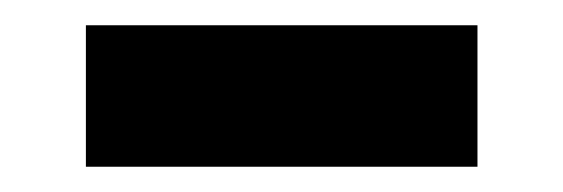

<svg xmlns="http://www.w3.org/2000/svg" viewBox="-20 -389 446 152"><path d="M48 -257V-369H358V-257Z"/></svg>

Font: Fira Sans SemiBold
Style: Regular
Weight: 600
Designer: bBox Type GmbH & Carrois Corporate GbR & Edenspiekermann AG
Foundry: bBox Type GmbH & Carrois Corporate GbR & Edenspiekermann AG
Version: Version 4.301;PS 004.301;hotconv 1.0.88;makeotf.lib2.5.64775